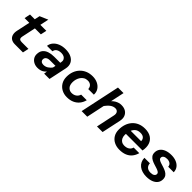

<svg xmlns="http://www.w3.org/2000/svg" viewBox="278 -2035 3345 3345"><g transform="rotate(45 1950.0 -363.0)"><path d="M313 0Q258 0 222.5 -24Q187 -48 174.5 -91Q162 -134 173 -189L272 -651L423 -716L311 -189Q306 -164 309 -146.5Q312 -129 327.5 -120Q343 -111 372 -111H538L514 0ZM111 -443 134 -554H536L512 -443Z M1036 0 1053 -108 1105 -349Q1113 -385 1100.5 -412Q1088 -439 1060.5 -453Q1033 -467 994 -467Q942 -467 906.5 -445.5Q871 -424 863 -377H729Q736 -434 773 -476.5Q810 -519 869 -542.5Q928 -566 1001 -566Q1084 -566 1143 -537Q1202 -508 1227.5 -455Q1253 -402 1238 -330L1168 0ZM881 12Q831 12 790.5 -8.5Q750 -29 727 -64.5Q704 -100 704 -145Q704 -214 737.5 -255Q771 -296 827 -314Q883 -332 951 -332H1116L1095 -235H945Q898 -235 871 -215Q844 -195 844 -160Q844 -131 864 -114.5Q884 -98 918 -98Q967 -98 1007 -124Q1047 -150 1081 -198L1077 -102Q1039 -43 993.5 -15.5Q948 12 881 12Z M1605 12Q1532 12 1474.5 -19Q1417 -50 1383.5 -106Q1350 -162 1350 -237Q1350 -310 1372.5 -369.5Q1395 -429 1437.5 -473.5Q1480 -518 1538 -542Q1596 -566 1669 -566Q1737 -566 1792 -540Q1847 -514 1879 -466.5Q1911 -419 1908 -353H1770Q1767 -401 1737.5 -427Q1708 -453 1662 -453Q1618 -453 1586 -434Q1554 -415 1533 -384.5Q1512 -354 1501.5 -317.5Q1491 -281 1491 -245Q1491 -171 1526.5 -135Q1562 -99 1611 -99Q1665 -99 1701.5 -125.5Q1738 -152 1751 -197H1889Q1873 -133 1834.5 -86Q1796 -39 1738.5 -13.5Q1681 12 1605 12Z M2338 0 2411 -343Q2422 -392 2402.5 -421.5Q2383 -451 2341 -451Q2292 -451 2246.5 -417Q2201 -383 2151 -308L2157 -433Q2207 -502 2262 -534Q2317 -566 2379 -566Q2442 -566 2485 -539Q2528 -512 2546.5 -464Q2565 -416 2551 -351L2476 0ZM1960 0 2117 -738H2254L2098 0Z M2898 12Q2826 12 2768 -17Q2710 -46 2677 -100.5Q2644 -155 2644 -231Q2644 -302 2664.5 -362.5Q2685 -423 2725.5 -469Q2766 -515 2824.5 -540.5Q2883 -566 2959 -566Q3050 -566 3108.5 -528.5Q3167 -491 3189.5 -423.5Q3212 -356 3195 -265H2752L2774 -362H3063Q3064 -404 3036.5 -431Q3009 -458 2953 -458Q2890 -458 2853 -425.5Q2816 -393 2800 -342.5Q2784 -292 2784 -238Q2784 -198 2798.5 -166.5Q2813 -135 2841 -117Q2869 -99 2907 -99Q2969 -99 3004.5 -125Q3040 -151 3050 -192H3188Q3171 -129 3134 -83Q3097 -37 3038.5 -12.5Q2980 12 2898 12Z M3561 12Q3508 12 3462 -2Q3416 -16 3381.5 -43Q3347 -70 3328 -109.5Q3309 -149 3308 -198H3444Q3445 -148 3477 -118.5Q3509 -89 3566 -89Q3614 -89 3639 -107Q3664 -125 3664 -152Q3664 -176 3642.5 -191Q3621 -206 3587 -217Q3553 -228 3515.5 -239.5Q3478 -251 3444 -268.5Q3410 -286 3388.5 -314.5Q3367 -343 3367 -388Q3367 -443 3397.5 -483.5Q3428 -524 3482.5 -545Q3537 -566 3609 -566Q3676 -566 3729.5 -544.5Q3783 -523 3814.5 -482Q3846 -441 3848 -381H3712Q3709 -423 3678.5 -444Q3648 -465 3604 -465Q3559 -465 3533.5 -447.5Q3508 -430 3508 -401Q3508 -377 3529.5 -362Q3551 -347 3585 -336.5Q3619 -326 3656.5 -314Q3694 -302 3727.5 -284.5Q3761 -267 3782.5 -238Q3804 -209 3804 -162Q3804 -109 3775 -70Q3746 -31 3692 -9.5Q3638 12 3561 12Z"/></g></svg>

Font: Azeret Mono Thin SemiBold
Style: Italic
Weight: 600
Italic angle: -12°
Version: Version 1.002